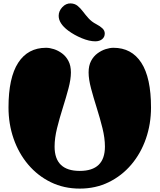

<svg xmlns="http://www.w3.org/2000/svg" viewBox="-20 -1095 938 1129"><path d="M449 14Q356 14 279 -23.5Q202 -61 146 -127Q90 -193 60 -279.5Q30 -366 30 -463Q30 -638 87 -726Q144 -814 251 -814Q272 -814 297 -806Q322 -798 345 -781Q368 -764 382.5 -736.5Q397 -709 397 -669Q397 -629 382.5 -574.5Q368 -520 349 -460Q330 -400 315.5 -341.5Q301 -283 301 -233Q301 -90 449 -90Q597 -90 597 -233Q597 -283 582.5 -341.5Q568 -400 549 -460Q530 -520 515.5 -574.5Q501 -629 501 -669Q501 -709 515.5 -736.5Q530 -764 553 -781Q576 -798 601 -806Q626 -814 647 -814Q754 -814 811 -726Q868 -638 868 -463Q868 -366 838 -279.5Q808 -193 752 -127Q696 -61 619 -23.5Q542 14 449 14ZM540 -852Q505 -852 460.5 -870.5Q416 -889 381 -915Q325 -957 325 -1002Q325 -1030 346.5 -1053Q368 -1076 396 -1075Q420 -1074 436.5 -1060.5Q453 -1047 468 -1027Q483 -1007 501 -987Q519 -967 546 -953Q569 -941 582.5 -928Q596 -915 596 -898Q596 -877 580.5 -864.5Q565 -852 540 -852Z"/></svg>

Font: Matemasie
Style: Regular
Weight: 400
Designer: Adam Yeo
Version: Version 1.001; ttfautohint (v1.8.4.7-5d5b)